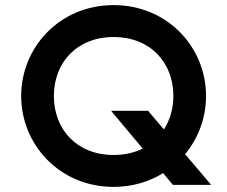

<svg xmlns="http://www.w3.org/2000/svg" viewBox="-20 -724 890 752"><path d="M560 -290H415L539 -142C506 -126 468 -117 425 -117C280 -117 191 -218 191 -348C191 -478 280 -579 425 -579C570 -579 659 -478 659 -348C659 -299 646 -254 622 -217ZM63 -348C63 -157 214 8 425 8C498 8 564 -12 619 -46L657 0H807L705 -120C757 -183 787 -263 787 -348C787 -539 636 -704 425 -704C214 -704 63 -539 63 -348Z"/></svg>

Font: KT Kiyosuna Sans Bold
Style: Regular
Weight: 700
Designer: [Zen Kaku Gothic] Yoshimichi Ohira
Version: Version 1.010;Glyphs 3.1.2 (3151)